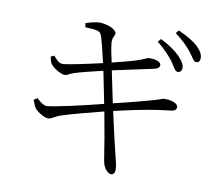

<svg xmlns="http://www.w3.org/2000/svg" viewBox="-87 -882 1174 1029"><g transform="rotate(10 500.0 -367.0)"><path d="M793 -610C811 -584 821 -559 836 -558C849 -558 858 -566 859 -581C860 -601 849 -618 825 -644C802 -667 768 -692 719 -716L704 -699C744 -668 772 -636 793 -610ZM879 -678C901 -653 909 -628 924 -627C937 -626 945 -634 946 -649C947 -670 937 -689 913 -713C890 -734 854 -756 805 -778L791 -761C833 -729 857 -706 879 -678ZM103 -277C111 -256 116 -242 123 -233C139 -213 178 -192 196 -192C216 -192 226 -208 264 -220C319 -238 416 -263 487 -281L512 -143C522 -86 530 -23 535 -6C541 17 562 44 580 44C596 44 601 29 601 17C601 -7 594 -29 584 -70C574 -110 554 -195 533 -292C694 -329 752 -338 839 -348C862 -350 867 -361 867 -372C867 -391 830 -406 788 -403C779 -402 775 -398 747 -390C715 -380 601 -350 524 -332L488 -505L702 -551C724 -555 739 -562 739 -577C739 -599 699 -606 671 -604C662 -603 648 -593 607 -580C569 -568 524 -557 480 -546C470 -590 465 -615 461 -649C458 -681 473 -686 473 -704C472 -724 422 -746 379 -746C364 -746 329 -738 305 -730L308 -708C338 -705 382 -708 393 -689C405 -669 420 -597 435 -535C354 -516 244 -493 222 -493C199 -493 186 -513 171 -529L153 -521C157 -500 159 -489 169 -478C182 -461 224 -437 242 -437C259 -437 262 -446 290 -455C330 -468 387 -481 444 -495L479 -321C384 -296 207 -256 177 -256C162 -256 147 -266 122 -289Z"/></g></svg>

Font: Noto Serif CJK TC Light
Style: Regular
Weight: 300
Designer: Ryoko NISHIZUKA 西塚涼子 (kana & ideographs); Frank Grießhammer (Latin, Greek & Cyrillic); Wenlong ZHANG 张文龙 (bopomofo); San
Foundry: Adobe
Version: Version 2.001;hotconv 1.1.0;makeotfexe 2.6.0